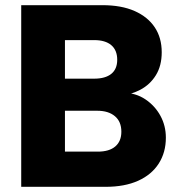

<svg xmlns="http://www.w3.org/2000/svg" viewBox="-20 -722 697 742"><path d="M62 0V-702H376Q449 -702 500 -679.5Q551 -657 578 -616.5Q605 -576 605 -520Q605 -468 582.5 -431.5Q560 -395 522 -375Q484 -355 438 -352L455 -364Q505 -363 542 -338Q579 -313 600 -274.5Q621 -236 621 -190Q621 -133 593.5 -90Q566 -47 514 -23.5Q462 0 388 0ZM231 -136H358Q402 -136 425.5 -156Q449 -176 449 -213Q449 -252 424 -273Q399 -294 356 -294H231ZM231 -418H344Q387 -418 410 -436.5Q433 -455 433 -491Q433 -528 410 -547.5Q387 -567 344 -567H231Z"/></svg>

Font: Parkinsans
Style: Bold
Weight: 700
Designer: Red Stone, Indian Type Foundry
Foundry: Indian Type Foundry
Version: Version 1.000